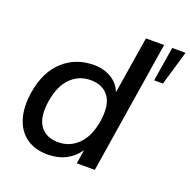

<svg xmlns="http://www.w3.org/2000/svg" viewBox="-131 -864 994 1002"><g transform="rotate(20 366.0 -363.5)"><path d="M236 9Q166 9 119 -24Q72 -57 52.5 -118.5Q33 -180 46 -266Q66 -387 136 -450Q206 -513 305 -513Q362 -513 403.5 -487.5Q445 -462 461 -418L512 -736H613L496 0H396L408 -77Q380 -36 336.5 -13.5Q293 9 236 9ZM266 -70Q330 -70 376 -115Q422 -160 437 -249Q451 -342 417.5 -387.5Q384 -433 317 -433Q252 -433 206.5 -388Q161 -343 147 -256Q132 -163 165 -116.5Q198 -70 266 -70ZM627 -545 658 -736H732L676 -545Z"/></g></svg>

Font: Mulish SemiBold
Style: Italic
Weight: 600
Italic angle: -9°
Designer: Vernon Adams
Foundry: Vernon Adams
Version: Version 3.603; ttfautohint (v1.8.3)